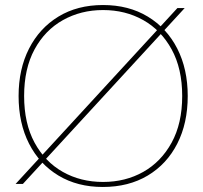

<svg xmlns="http://www.w3.org/2000/svg" viewBox="-20 -732 809 764"><path d="M42 0 686 -700H715L71 0ZM389 12Q288 12 212.5 -33.5Q137 -79 95.5 -160.5Q54 -242 54 -350Q54 -457 95.5 -538.5Q137 -620 212.5 -666Q288 -712 390 -712Q492 -712 568 -666Q644 -620 685.5 -538.5Q727 -457 727 -350Q727 -242 685.5 -160.5Q644 -79 568 -33.5Q492 12 389 12ZM390 -8Q479 -8 550 -48Q621 -88 663 -164.5Q705 -241 705 -350Q705 -459 663 -535.5Q621 -612 550 -652Q479 -692 390 -692Q302 -692 230.5 -652Q159 -612 117.5 -535.5Q76 -459 76 -350Q76 -241 117.5 -164.5Q159 -88 230 -48Q301 -8 390 -8Z"/></svg>

Font: DM Sans 24pt Thin
Style: Regular
Weight: 250
Designer: Colophon Foundry, Jonny Pinhorn
Foundry: Colophon Foundry
Version: Version 4.004;gftools[0.9.30]